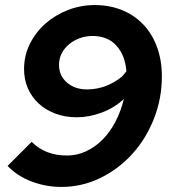

<svg xmlns="http://www.w3.org/2000/svg" viewBox="-20 -727 668 758"><path d="M354 -707Q413 -707 462 -687Q511 -667 546 -630Q581 -593 600 -541Q619 -489 619 -425Q619 -338 588 -259Q557 -180 503 -120Q449 -60 376.5 -24.5Q304 11 222 11Q161 11 104.5 -10.5Q48 -32 10 -72L105 -167Q159 -113 244 -113Q284 -113 319.5 -129.5Q355 -146 384.5 -175.5Q414 -205 435.5 -246Q457 -287 469 -336Q431 -301 381.5 -282.5Q332 -264 283 -264Q237 -264 198.5 -278.5Q160 -293 132.5 -318.5Q105 -344 90 -378.5Q75 -413 75 -454Q75 -508 98 -554Q121 -600 159.5 -634Q198 -668 248.5 -687.5Q299 -707 354 -707ZM479 -446Q474 -509 439.5 -547Q405 -585 345 -585Q319 -585 295.5 -576.5Q272 -568 253.5 -553Q235 -538 224 -517Q213 -496 213 -471Q213 -428 244.5 -401Q276 -374 323 -374Q399 -374 462 -425Q467 -430 471 -435.5Q475 -441 479 -446Z"/></svg>

Font: Rosa Sans
Style: Bold Italic
Weight: 700
Italic angle: -12°
Designer: Pentagram / MCKL
Foundry: Pentagram / MCKL
Version: Version 1.005;September 16, 2019;FontCreator 11.5.0.2425 64-